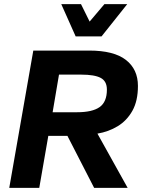

<svg xmlns="http://www.w3.org/2000/svg" viewBox="-20 -914 691 934"><path d="M25 0 142 -668H414Q534 -668 592.5 -622.5Q651 -577 651 -496Q651 -423 624 -375Q597 -327 552.5 -300Q508 -273 454 -264L601 0H438L308 -253H215L171 0ZM236 -368H355Q429 -368 464.5 -393Q500 -418 500 -478Q500 -519 470 -535Q440 -551 375 -551H267ZM348 -737 278 -894H374L416 -809L488 -894H599L474 -737Z"/></svg>

Font: Gantari
Style: Bold Italic
Weight: 700
Italic angle: -10°
Designer: Anugrah Pasau
Foundry: Lafontype
Version: Version 1.000; ttfautohint (v1.8.4.7-5d5b)